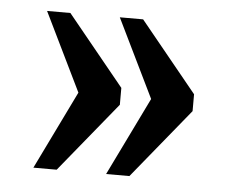

<svg xmlns="http://www.w3.org/2000/svg" viewBox="-38 -508 578 476"><g transform="rotate(5 251.5 -270.0)"><path d="M242 -75 337 -270 242 -465H300L442 -291V-249L300 -75ZM61 -75 156 -270 61 -465H119L261 -291V-249L119 -75Z"/></g></svg>

Font: Noto Serif Hebrew SemiCondensed SemiBold
Style: Regular
Weight: 600
Width: 4
Designer: Monotype Design Team
Foundry: Monotype Imaging Inc.
Version: Version 2.004; ttfautohint (v1.8.4.7-5d5b)